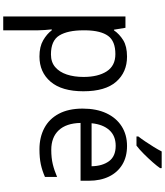

<svg xmlns="http://www.w3.org/2000/svg" viewBox="66 -872 1046 1219"><g transform="rotate(90 589.5 -263.0)"><path d="M340 -546Q439 -546 499.5 -477Q560 -408 560 -269Q560 -132 499.5 -61Q439 10 339 10Q277 10 236.5 -13.5Q196 -37 173 -68H167Q169 -51 171 -25Q173 1 173 20V240H85V-536H157L169 -463H173Q197 -498 236 -522Q275 -546 340 -546ZM324 -472Q242 -472 208.5 -426Q175 -380 173 -286V-269Q173 -170 205.5 -116.5Q238 -63 326 -63Q375 -63 406.5 -90Q438 -117 453.5 -163.5Q469 -210 469 -270Q469 -362 433.5 -417Q398 -472 324 -472Z M907 -546Q976 -546 1025.5 -516Q1075 -486 1101.5 -431.5Q1128 -377 1128 -304V-251H761Q763 -160 807.5 -112.5Q852 -65 932 -65Q983 -65 1022.5 -74.5Q1062 -84 1104 -102V-25Q1063 -7 1023 1.5Q983 10 928 10Q852 10 793.5 -21Q735 -52 702.5 -113.5Q670 -175 670 -264Q670 -352 699.5 -415Q729 -478 782.5 -512Q836 -546 907 -546ZM906 -474Q843 -474 806.5 -433.5Q770 -393 763 -321H1036Q1035 -389 1004 -431.5Q973 -474 906 -474ZM1048 -756Q1036 -738 1011 -709.5Q986 -681 957.5 -652.5Q929 -624 905 -606H847V-618Q862 -637 879.5 -663Q897 -689 914 -716.5Q931 -744 942 -766H1048Z"/></g></svg>

Font: Noto Sans Tagalog
Style: Regular
Weight: 400
Designer: Monotype Design Team
Foundry: Monotype Imaging Inc.
Version: Version 2.001; ttfautohint (v1.8.4.7-5d5b)